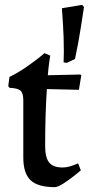

<svg xmlns="http://www.w3.org/2000/svg" viewBox="-20 -759 392 791"><path d="M242 -502 243 -546Q243 -606 239.5 -658.5Q236 -711 235 -725L318 -739L326 -730Q323 -711 313 -646Q303 -581 289 -516L255 -500ZM76 -110V-346Q76 -375 64.5 -385.5Q53 -396 20 -397L14 -404L19 -442Q52 -458 84 -480Q116 -502 137 -518.5Q158 -535 163 -540L187 -530Q186 -525 183 -504.5Q180 -484 177 -449L311 -452L315 -449L305 -389L173 -392Q166 -285 166 -157Q166 -110 182.5 -89.5Q199 -69 238 -69Q252 -69 266 -73Q280 -77 289.5 -81Q299 -85 302 -86L313 -57Q307 -52 286.5 -35.5Q266 -19 242 -3.5Q218 12 206 12Q136 12 106 -16.5Q76 -45 76 -110Z"/></svg>

Font: Alegreya Medium
Style: Regular
Weight: 500
Designer: Juan Pablo del Peral
Foundry: Huerta Tipografica
Version: Version 2.007; ttfautohint (v1.6)